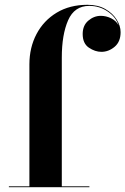

<svg xmlns="http://www.w3.org/2000/svg" viewBox="-20 -780 522 800"><path d="M17 -3.5H102.5V-511.5Q102.5 -582 132.2 -638.2Q162 -694.5 216.2 -727.2Q270.5 -760 344.5 -760Q388.5 -760 419.2 -742.2Q450 -724.5 466.2 -698.2Q482.5 -672 482.5 -646Q482.5 -606 457.5 -585Q432.5 -564 402.5 -564Q376 -564 350.2 -581.5Q324.5 -599 324.5 -638.5Q324.5 -674 348 -694Q371.5 -714 400 -714Q422 -714 443 -703.8Q464 -693.5 474 -674.5Q462.5 -709.5 428.2 -732.5Q394 -755.5 352 -755.5Q290 -755.5 263.8 -695.5Q237.5 -635.5 237.5 -540V-3.5H352.5V0H17Z"/></svg>

Font: Bodoni* 48pt
Style: Bold
Weight: 700
Version: Version 2.3